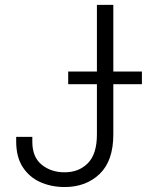

<svg xmlns="http://www.w3.org/2000/svg" viewBox="-20 -747 594 777"><path d="M372.2 -727.3H438.6V-202.8Q438.6 -96.2 383.3 -43.1Q328.1 9.9 241.5 9.9Q187.9 9.9 143.3 -9.9Q98.7 -29.8 72.1 -70.7Q45.5 -111.5 45.5 -174.4V-193.2H110.8V-174.4Q110.4 -111.9 148.4 -80.8Q186.4 -49.7 241.5 -49.7Q299.4 -49.7 335.8 -86.8Q372.2 -123.9 372.2 -202.8ZM256 -406.2V-457.4H554.3V-406.2Z"/></svg>

Font: Inter Zeller Light
Style: Regular
Weight: 300
Designer: Rasmus Andersson; Joe Bland
Foundry: zeller
Version: Version 3.015;git-dec3a8cb1